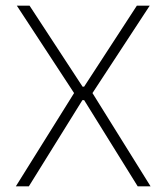

<svg xmlns="http://www.w3.org/2000/svg" viewBox="-20 -659 588 679"><path d="M36 0 245.5 -335.5V-324.5L39.5 -639H84.5L272 -352.5H277.5L464 -639H509.5L303.5 -324.5V-335.5L512.5 0H467L277.5 -305H271.5L82 0Z"/></svg>

Font: Anek Gurmukhi ExtraLight
Style: Regular
Weight: 250
Designer: Sarang Kulkarni (Gurmukhi), Yesha Goshar (Latin)
Foundry: Ek Type
Version: Version 1.003